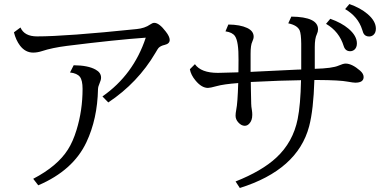

<svg xmlns="http://www.w3.org/2000/svg" viewBox="-20 -874 1880 948"><path d="M81.1 -738.3Q100.1 -694.3 163.1 -694.3Q305.7 -694.3 654.8 -730.5Q694.8 -734.4 721.2 -752.9Q732.9 -761.2 741.7 -761.2Q766.1 -761.2 798.8 -717.8Q817.9 -693.4 817.9 -676.8Q817.9 -658.2 793 -652.3Q772.9 -647.9 762.7 -637.2Q759.8 -634.3 747.6 -613.3Q660.6 -465.3 514.6 -368.2L485.8 -397.9Q639.2 -504.9 699.7 -688Q551.8 -677.7 310.5 -647.5Q237.3 -638.2 187 -621.6Q164.6 -614.3 143.6 -614.3Q105.5 -614.3 79.1 -648.4Q58.6 -675.3 48.8 -714.4ZM144 8.8Q263.7 -53.7 315.4 -135.7Q340.3 -174.8 357.9 -232.4Q387.7 -329.1 387.7 -435.1Q387.7 -477.5 374.5 -494.6Q360.8 -512.2 325.7 -516.1L343.8 -551.8Q414.6 -551.3 452.1 -530.3Q479 -515.6 479 -490.7Q479 -479 471.7 -462.9Q464.4 -446.8 463.9 -434.1Q460.9 -286.6 406.7 -171.9Q341.3 -32.7 168.9 41Z M1610.8 -781.2Q1666 -761.7 1700.7 -732.4Q1742.2 -697.3 1742.2 -659.7Q1742.2 -638.7 1729 -627.9Q1719.7 -621.1 1709 -621.1Q1685.1 -621.1 1677.2 -646Q1654.8 -718.8 1589.8 -756.3ZM1705.1 -854Q1759.3 -835 1794.4 -805.2Q1835.9 -770 1835.9 -732.4Q1835.9 -711.4 1822.8 -700.7Q1813.5 -693.8 1802.7 -693.8Q1782.2 -693.8 1773.9 -710.9Q1772.5 -713.9 1768.1 -728Q1748 -791.5 1684.1 -829.1ZM1467.3 -530.8V-651.9V-658.2Q1466.8 -707 1459.5 -724.1Q1447.8 -749.5 1403.3 -758.8L1418.5 -792Q1550.3 -790.5 1550.3 -729.5Q1550.3 -717.3 1544.4 -705.1Q1534.2 -684.6 1534.2 -642.1V-534.2Q1622.1 -536.6 1652.3 -550.3Q1674.8 -560.1 1686.5 -560.1Q1717.8 -560.1 1758.3 -524.9Q1775.4 -509.8 1775.4 -493.7Q1775.4 -465.8 1734.4 -465.8Q1724.1 -465.8 1697.3 -470.7Q1657.2 -478.5 1547.9 -479H1532.2Q1527.8 -331.5 1506.3 -250Q1449.2 -35.2 1164.1 54.2L1143.1 22Q1272.5 -29.3 1343.8 -95.2Q1426.8 -171.9 1449.7 -286.1Q1463.9 -356 1466.3 -478Q1375 -477.1 1218.3 -469.2Q1218.3 -448.7 1218.8 -433.1Q1220.2 -375 1220.2 -367.2V-363.8Q1220.2 -349.6 1224.1 -327.6Q1225.6 -317.9 1225.6 -307.1Q1225.6 -278.8 1210.9 -263.7Q1201.2 -252.9 1188.5 -252.9Q1171.4 -252.9 1156.2 -270Q1143.1 -284.7 1143.1 -302.7Q1143.1 -314.9 1146.5 -332.5Q1153.3 -364.7 1156.2 -463.9Q1084 -458.5 1049.3 -448.7Q1017.6 -439.9 1006.8 -439.9Q975.6 -439.9 945.3 -476.6Q922.4 -503.9 917.5 -532.2L942.4 -557.1Q972.7 -514.2 1055.7 -514.2Q1075.7 -514.2 1146.5 -516.6L1157.2 -517.1Q1157.2 -526.4 1157.7 -577.6Q1158.7 -669.4 1140.1 -695.8Q1127.4 -714.4 1093.3 -719.2L1107.4 -752.9Q1165.5 -752.4 1200.7 -735.8Q1232.4 -720.7 1232.4 -692.9Q1232.4 -682.6 1225.6 -668Q1217.3 -651.4 1217.3 -608.9V-519L1234.9 -520L1305.7 -523.4L1378.4 -526.9L1449.2 -530.3Z"/></svg>

Font: BIZ UDPMincho
Style: Regular
Weight: 400
Designer: TypeBank Co., Ltd.
Foundry: Morisawa Inc.
Version: Version 1.06